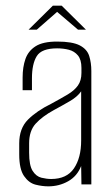

<svg xmlns="http://www.w3.org/2000/svg" viewBox="-20 -652 394 679"><path d="M151 7Q129 7 105.5 1Q82 -5 65 -29.5Q48 -54 48 -106V-145Q48 -198 79 -229Q110 -260 161 -285Q196 -304 219.5 -318Q243 -332 255.5 -349.5Q268 -367 268 -394V-412Q268 -441 255.5 -456Q243 -471 223.5 -476Q204 -481 182 -481Q127 -481 110 -453.5Q93 -426 93 -375V-333H60V-378Q60 -415 70 -443.5Q80 -472 106 -488.5Q132 -505 182 -505Q236 -505 262 -491.5Q288 -478 295.5 -454Q303 -430 303 -401V0H268L267 -65Q253 -29 221 -11Q189 7 151 7ZM161 -19Q216 -19 241.5 -56.5Q267 -94 267 -155V-329Q254 -310 226.5 -294Q199 -278 171 -263Q129 -240 106 -214.5Q83 -189 83 -145V-112Q83 -67 95.5 -47.5Q108 -28 126.5 -23.5Q145 -19 161 -19ZM81 -547 167 -632H198L284 -547H256L182 -610L110 -547Z"/></svg>

Font: Alumni Sans ExtraLight
Style: Regular
Weight: 250
Version: Version 1.018